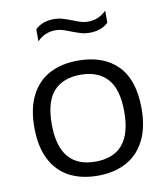

<svg xmlns="http://www.w3.org/2000/svg" viewBox="-86 -839 806 921"><g transform="rotate(-10 317.5 -379.0)"><path d="M56 -271.5Q56 -364 88 -426.5Q120 -489 178.5 -520Q237 -551 317.5 -551Q441 -551 509.8 -481.2Q578.5 -411.5 578.5 -271.5Q578.5 -179 546.2 -116Q514 -53 455.2 -21.8Q396.5 9.5 317.5 9.5Q237.5 9.5 179 -21Q120.5 -51.5 88.2 -114.5Q56 -177.5 56 -271.5ZM494 -270.5Q494 -381.5 448.2 -431.8Q402.5 -482 317.5 -482Q232.5 -482 186.8 -432Q141 -382 141 -272Q141 -59 317.5 -59Q494 -59 494 -270.5ZM309.5 -694Q286.5 -703.5 270 -708.2Q253.5 -713 237.5 -713Q211 -713 189.2 -704Q167.5 -695 147 -675V-733.5Q181 -767 239 -767Q260 -767 279 -761.5Q298 -756 325.5 -745.5Q348.5 -736 365 -731.2Q381.5 -726.5 397.5 -726.5Q424 -726.5 445.8 -735.5Q467.5 -744.5 488 -764V-705.5Q454.5 -672.5 396 -672.5Q375 -672.5 356 -678Q337 -683.5 309.5 -694Z"/></g></svg>

Font: Encode Sans Expanded
Style: Regular
Weight: 400
Width: 7
Designer: Multiple Designers
Foundry: Impallari Type
Version: Version 2.000